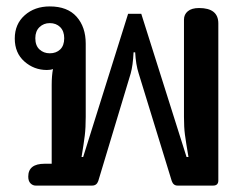

<svg xmlns="http://www.w3.org/2000/svg" viewBox="-20 -578 775 598"><path d="M68 -28Q68 -68 119 -68H141V-313Q141 -342 145 -363Q138 -360 126 -360Q86 -360 56 -386.5Q26 -413 26 -458Q26 -503 57 -530.5Q88 -558 135 -558Q190 -558 218.5 -526Q247 -494 247 -442V-214Q247 -180 244 -155.5Q241 -131 234 -89H239L379 -535H420L561 -89H567Q559 -136 556 -158.5Q553 -181 553 -214V-517Q553 -533 565 -543Q577 -553 600 -553Q660 -553 660 -505V-16Q660 0 644 0H533Q520 0 515 -14L412 -349Q403 -377 401 -415H396Q394 -374 387 -349L286 -14Q281 0 267 0H91Q82 0 75 -7Q68 -14 68 -28ZM180 -459Q180 -481 167.5 -493.5Q155 -506 135 -506Q116 -506 103 -493.5Q90 -481 90 -459Q90 -436 103 -424Q116 -412 135 -412Q155 -412 167.5 -424Q180 -436 180 -459Z"/></svg>

Font: Maitree Semibold
Style: Regular
Weight: 600
Designer: CadsonDemak Team
Foundry: CadsonDemak
Version: Version 1.000